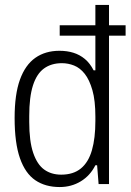

<svg xmlns="http://www.w3.org/2000/svg" viewBox="-20 -743 527 775"><path d="M221 12Q163 12 122.5 -15.5Q82 -43 60.5 -104.5Q39 -166 39 -267Q39 -362 60.5 -421.5Q82 -481 122.5 -509.5Q163 -538 220 -538Q251 -538 276.5 -530Q302 -522 322.5 -505Q343 -488 358 -459H365V-723H420V0H378L372 -76H365Q344 -34 306 -11Q268 12 221 12ZM227 -38Q276 -38 306.5 -63Q337 -88 351 -136.5Q365 -185 365 -255V-272Q365 -337 353 -379Q341 -421 322 -445Q303 -469 279 -478.5Q255 -488 230 -488Q187 -488 157.5 -466.5Q128 -445 113 -398Q98 -351 98 -275V-251Q98 -173 114 -126Q130 -79 158.5 -58.5Q187 -38 227 -38ZM221 -599V-641H487V-599Z"/></svg>

Font: Archivo SemiCondensed ExtraLight
Style: Regular
Weight: 250
Width: 4
Designer: Hector Gatti
Foundry: Omnibus-Type
Version: Version 2.001